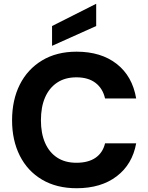

<svg xmlns="http://www.w3.org/2000/svg" viewBox="-20 -986 786 1018"><path d="M386 12Q280 12 203 -33.5Q126 -79 85 -160.5Q44 -242 44 -348Q44 -456 85 -537.5Q126 -619 203 -665.5Q280 -712 386 -712Q516 -712 599 -647Q682 -582 702 -464H537Q525 -517 486.5 -546.5Q448 -576 385 -576Q325 -576 283 -548Q241 -520 219 -469.5Q197 -419 197 -348Q197 -279 219 -228.5Q241 -178 283 -150.5Q325 -123 385 -123Q448 -123 486.5 -149.5Q525 -176 537 -226H702Q682 -115 599 -51.5Q516 12 386 12ZM256 -743V-848L490 -966V-848Z"/></svg>

Font: DM Sans 24pt Black
Style: Regular
Weight: 900
Designer: Colophon Foundry, Jonny Pinhorn
Foundry: Colophon Foundry
Version: Version 4.004;gftools[0.9.30]